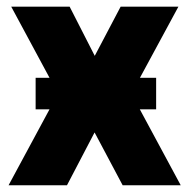

<svg xmlns="http://www.w3.org/2000/svg" viewBox="-20 -548 555 568"><path d="M441.9 -224.6H393.6L514.6 0H342.8L259.8 -156.2L178.2 0H5.4L126.5 -224.6H85.4V-317.9H126.5L13.2 -528.3H186L260.3 -382.8L336.9 -528.3H507.8L394 -317.9H441.9Z"/></svg>

Font: Roboto
Style: Regular
Weight: 900
Designer: Google
Version: Version 2.001171; 2014